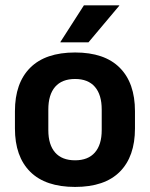

<svg xmlns="http://www.w3.org/2000/svg" viewBox="-20 -706 577 739"><path d="M269 13.5Q155 13.5 96.2 -45Q37.5 -103.5 37.5 -211.5V-278Q37.5 -386.5 96.2 -445.2Q155 -504 269 -504Q382.5 -504 441 -445.2Q499.5 -386.5 499.5 -278V-211.5Q499.5 -103.5 441.2 -45Q383 13.5 269 13.5ZM269 -89Q319 -89 345.2 -119Q371.5 -149 371.5 -205V-284.5Q371.5 -341.5 345.2 -371.8Q319 -402 269 -402Q218.5 -402 192.2 -371.8Q166 -341.5 166 -284.5V-205Q166 -149 192.2 -119Q218.5 -89 269 -89ZM212.5 -544.5 303 -685.5H439V-684L320.5 -543H212.5Z"/></svg>

Font: Anek Devanagari Medium SemiBold
Style: Regular
Weight: 600
Version: Version 1.003